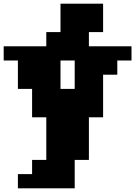

<svg xmlns="http://www.w3.org/2000/svg" viewBox="-97 -790 733 1041"><path d="M308 -308V-462H231V-308ZM154 77V-154H77V-308H0V-462H-77V-539H154V-616H231V-770H462V-616H385V-539H616V-462H539V-385H462V-154H385V77H308V231H0V154H77V77Z"/></svg>

Font: Coral Pixels
Style: Regular
Weight: 400
Designer: Tanukizamurai
Foundry: TanukiFont
Version: Version 1.000; ttfautohint (v1.8.4.7-5d5b)